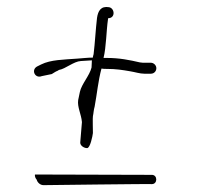

<svg xmlns="http://www.w3.org/2000/svg" viewBox="-20 -538 574 560"><path d="M423 -28 82 -29C82 -29 80 -22 87 -14C89 -6 97 2 107 2C107 2 424 -2 423 -1C440 -1 440 -28 423 -28ZM276 -338C281 -337 286 -337 292 -337C318 -337 337 -334 360 -330C373 -328 388 -323 401 -323H420C429 -323 436 -330 436 -339C436 -348 428 -355 420 -355H401C399 -355 393 -355 388 -356C358 -363 328 -369 292 -369H282C290 -401 290 -448 295 -482C295 -483 295 -484 296 -485C317 -485 315 -514 298 -517C274 -521 266 -506 263 -486C259 -453 257 -412 253 -380C253 -380 250 -370 251 -370C236 -370 220 -368 205 -367C166 -364 128 -364 100 -350L88 -344C70 -334 82 -308 102 -316L131 -322C138 -326 143 -330 147 -331L152 -334C171 -337 195 -359 216 -360L248 -362L247 -341C241 -317 218 -293 213 -270L208 -246C205 -226 217 -205 219 -182L214 -122C214 -113 225 -106 234 -106C243 -106 250 -141 251 -150C251 -150 250 -199 251 -199C253 -208 253 -217 256 -227C263 -264 266 -301 276 -338Z"/></svg>

Font: Photofail
Style: Regular
Weight: 400
Foundry: Cannot Into Space Fonts
Version: Version 0.97